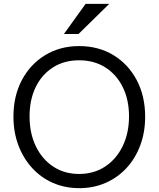

<svg xmlns="http://www.w3.org/2000/svg" viewBox="-20 -970 826 1000"><path d="M393 10Q318 10 255.5 -17.5Q193 -45 147 -95.5Q101 -146 75.5 -214Q50 -282 50 -363Q50 -470 94 -553Q138 -636 215.5 -683Q293 -730 392 -730Q493 -730 570.5 -683Q648 -636 692 -553Q736 -470 736 -362Q736 -281 710.5 -213Q685 -145 639 -95Q593 -45 530 -17.5Q467 10 393 10ZM392 -64Q469 -64 527.5 -102.5Q586 -141 619 -209Q652 -277 652 -364Q652 -450 619.5 -516Q587 -582 528.5 -619Q470 -656 392 -656Q314 -656 256 -619Q198 -582 166 -516.5Q134 -451 134 -364Q134 -276 166.5 -208.5Q199 -141 257 -102.5Q315 -64 392 -64ZM389 -793H313L426 -950H549Z"/></svg>

Font: Instrument Sans
Style: Regular
Weight: 400
Designer: Rodrigo Fuenzalida
Foundry: fragTYPE
Version: Version 1.000;gftools[0.9.28]